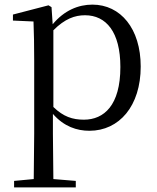

<svg xmlns="http://www.w3.org/2000/svg" viewBox="-20 -551 678 831"><path d="M367 15C496 15 589 -92 589 -263C589 -427 502 -531 380 -531C319 -531 258 -506 208 -446L203 -520L190 -528L36 -488V-462L125 -458C127 -408 128 -355 128 -287V27L126 224L41 232V260H308V232L211 224L209 27V-58C257 -3 313 15 367 15ZM211 -420C261 -470 304 -485 348 -485C439 -485 501 -413 501 -261C501 -95 430 -33 343 -33C294 -33 254 -46 211 -88Z"/></svg>

Font: Harano Aji Mincho K1
Style: Regular
Weight: 400
Foundry: Masamichi Hosoda
Version: HaranoAjiMinchoK1-Regular version 20230610;ttx 4.39.4